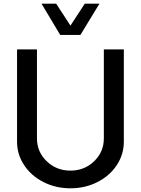

<svg xmlns="http://www.w3.org/2000/svg" viewBox="-20 -1020 769 1050"><path d="M207 -1000H287.1L365.2 -879.9L443.8 -1000H523.9L419.9 -829.1H309.1ZM73.2 -245.1V-750H182.1V-263.2Q182.1 -189.5 235.4 -138.2Q288.6 -86.9 365.2 -86.9Q441.9 -86.9 494.9 -138.2Q547.9 -189.5 547.9 -263.2V-750H657.2V-245.1Q657.2 -175.3 618.4 -116.7Q579.6 -58.1 512.5 -24.2Q445.3 9.8 365.2 9.8Q285.2 9.8 218 -24.2Q150.9 -58.1 112.1 -116.7Q73.2 -175.3 73.2 -245.1Z"/></svg>

Font: Oakes Grotesk Medium
Style: Regular
Weight: 500
Designer: Samuel Oakes
Foundry: Samuel Oakes
Version: Version 1.000;PS 001.000;hotconv 1.0.88;makeotf.lib2.5.64775